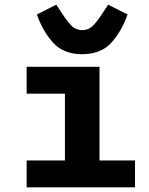

<svg xmlns="http://www.w3.org/2000/svg" viewBox="-20 -802 640 822"><path d="M94 -115H258V-401H94V-516H406V-115H558V0H94ZM138 -740 221 -782 242 -750 244 -747Q270 -707 288 -690Q306 -673 332 -673Q358 -673 376 -690Q394 -707 420 -747L422 -750L443 -782L526 -740Q501 -668 456.5 -619Q412 -570 332 -570Q252 -570 207.5 -619Q163 -668 138 -740Z"/></svg>

Font: iA Writer Duo V
Style: Regular
Weight: 400
Designer: Mike Abbink, Paul van der Laan, Pieter van Rosmalen, Oliver Reichenstein
Foundry: Information Architects Inc.
Version: Version 2.000